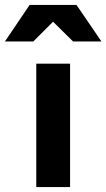

<svg xmlns="http://www.w3.org/2000/svg" viewBox="-72 -758 431 778"><path d="M212 -500V0H75V-500ZM48 -738H238L339 -590H224L143 -670L63 -590H-52Z"/></svg>

Font: Quantico
Style: Bold
Weight: 700
Designer: Matt Desmond
Foundry: MADtype
Version: Version 2.002